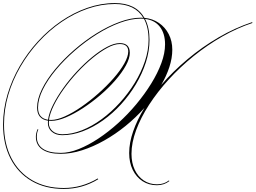

<svg xmlns="http://www.w3.org/2000/svg" viewBox="-77 -894 1660 1247"><path d="M317 105Q239 105 197.5 76.5Q156 48 156 -6Q156 -28 167 -55L172 -53Q162 -33 162 -6Q162 45 201.5 72Q241 99 317 99Q372 99 434.5 74Q497 49 562.5 5.5Q628 -38 691 -95Q754 -152 808.5 -217.5Q863 -283 905 -351Q947 -419 971 -484Q995 -549 995 -606Q995 -677 961 -720.5Q927 -764 865 -771Q894 -716 894 -635Q894 -563 870.5 -489.5Q847 -416 805.5 -346.5Q764 -277 709.5 -217Q655 -157 591.5 -112Q528 -67 460.5 -41.5Q393 -16 327 -16Q286 -16 260 -38Q234 -60 234 -96Q234 -103 235 -110Q164 -121 164 -195Q164 -251 195.5 -315Q227 -379 281.5 -444.5Q336 -510 405 -570Q474 -630 549.5 -677Q625 -724 699.5 -751.5Q774 -779 838 -779Q846 -779 854 -778Q800 -868 669 -868Q580 -868 492 -837.5Q404 -807 323.5 -752Q243 -697 175 -623Q107 -549 56 -461.5Q5 -374 -23 -278.5Q-51 -183 -51 -85Q-51 40 -3 133Q45 226 132 276.5Q219 327 337 327Q453 327 558 265L561 270Q458 333 337 333Q217 333 128.5 281.5Q40 230 -8.5 136Q-57 42 -57 -85Q-57 -183 -28.5 -279.5Q0 -376 51 -464Q102 -552 170.5 -626.5Q239 -701 320 -756.5Q401 -812 490 -843Q579 -874 669 -874Q806 -874 861 -778Q914 -773 955 -745Q996 -717 1019 -672Q1042 -627 1042 -571Q1042 -517 1023 -458.5Q1004 -400 970 -342Q1046 -430 1141 -509.5Q1236 -589 1342.5 -651Q1449 -713 1560 -750L1563 -745Q1463 -712 1366 -656.5Q1269 -601 1181 -530Q1093 -459 1019.5 -378.5Q946 -298 891.5 -214Q837 -130 807 -48.5Q777 33 777 105Q777 164 798 208.5Q819 253 856.5 278Q894 303 943 303Q988 303 1020 278L1023 282Q989 309 942 309Q889 309 848.5 282.5Q808 256 785 209Q762 162 762 100Q762 33 788 -41.5Q814 -116 861 -193Q805 -130 738.5 -76Q672 -22 600 18.5Q528 59 456 82Q384 105 317 105ZM240 -96Q240 -63 264.5 -42.5Q289 -22 328 -22Q390 -22 455.5 -48Q521 -74 583.5 -120Q646 -166 701 -226.5Q756 -287 798 -355.5Q840 -424 864 -495.5Q888 -567 888 -635Q888 -717 858 -772Q848 -773 838 -773Q775 -773 701.5 -746Q628 -719 553 -672Q478 -625 409.5 -565.5Q341 -506 287 -441.5Q233 -377 201.5 -313.5Q170 -250 170 -195Q170 -126 235 -116Q241 -160 267.5 -213Q294 -266 334 -322Q374 -378 422.5 -430Q471 -482 521.5 -523.5Q572 -565 618.5 -589.5Q665 -614 701 -614Q766 -614 766 -551Q766 -515 740.5 -468.5Q715 -422 671.5 -372Q628 -322 573.5 -275.5Q519 -229 461.5 -191.5Q404 -154 350.5 -131.5Q297 -109 255 -109Q247 -109 241 -110Q240 -103 240 -96ZM701 -608Q666 -608 620.5 -583.5Q575 -559 525 -518Q475 -477 427 -425.5Q379 -374 339 -318.5Q299 -263 273 -210.5Q247 -158 241 -116Q248 -115 255 -115Q293 -115 344 -138Q395 -161 451.5 -200Q508 -239 562 -287Q616 -335 660 -385Q704 -435 730 -481Q756 -527 756 -560Q756 -608 701 -608Z"/></svg>

Font: Ballet 72pt
Style: Regular
Weight: 400
Designer: Maximiliano R. Sproviero
Foundry: Omnibus-Type
Version: Version 1.100; ttfautohint (v1.8.3)